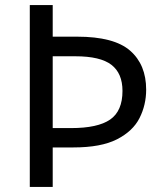

<svg xmlns="http://www.w3.org/2000/svg" viewBox="-20 -734 645 754"><path d="M554 -382Q554 -322 528 -270.5Q502 -219 439.5 -187Q377 -155 268 -155H187V0H97V-714H187V-590H283Q428 -590 491 -535Q554 -480 554 -382ZM259 -231Q364 -231 412.5 -264.5Q461 -298 461 -377Q461 -446 417.5 -479.5Q374 -513 276 -513H187V-231Z"/></svg>

Font: Noto Sans Syriac Eastern
Style: Regular
Weight: 400
Designer: Patrick Giasson and the Monotype Design Team
Foundry: Monotype Imaging Inc.
Version: Version 3.001; ttfautohint (v1.8.4.7-5d5b)